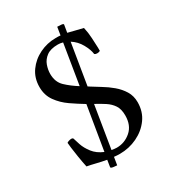

<svg xmlns="http://www.w3.org/2000/svg" viewBox="-174 -768 835 919"><g transform="rotate(-30 243.0 -308.0)"><path d="M285 -667Q291 -667 305 -666Q319 -665 319 -660L312 -618Q329 -614 348 -609Q367 -604 393 -598Q400 -568 401.5 -536.5Q403 -505 404 -483Q404 -478 404 -473.5Q404 -469 404 -465Q397 -461 387 -461Q378 -461 373 -466Q370 -491 352.5 -522.5Q335 -554 305 -573L268 -347Q270 -346 271.5 -345Q273 -344 274 -343Q297 -328 325.5 -311Q354 -294 379.5 -272.5Q405 -251 421.5 -224Q438 -197 438 -162Q438 -110 410 -71.5Q382 -33 337 -11.5Q292 10 241 10Q233 10 225 9.5Q217 9 209 8L202 51Q195 51 181.5 49Q168 47 168 42L174 4Q146 -1 120 -7.5Q94 -14 72 -18Q66 -46 61 -77Q56 -108 53 -132Q50 -156 50 -161Q53 -164 61 -166.5Q69 -169 74 -169Q83 -169 85 -164Q88 -153 96.5 -127.5Q105 -102 125 -76Q145 -50 181 -35L221 -277Q186 -298 150.5 -322.5Q115 -347 91 -380.5Q67 -414 67 -459Q67 -509 93.5 -546Q120 -583 162 -603.5Q204 -624 251 -624Q259 -624 265.5 -624Q272 -624 278 -623ZM253 -259 215 -26Q222 -25 229 -24Q236 -23 243 -23Q287 -23 321 -52.5Q355 -82 355 -137Q355 -172 341 -193Q327 -214 304 -229Q281 -244 253 -259ZM236 -367 272 -588Q265 -590 258.5 -591Q252 -592 245 -592Q204 -592 182 -575.5Q160 -559 151.5 -535Q143 -511 143 -488Q143 -443 171 -416.5Q199 -390 236 -367Z"/></g></svg>

Font: Amiri
Style: Bold Italic
Weight: 700
Italic angle: 10°
Designer: Khaled Hosny
Version: Version 0.113